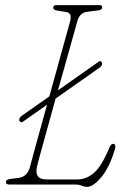

<svg xmlns="http://www.w3.org/2000/svg" viewBox="-20 -720 482 749"><path d="M55 -251.5Q54.5 -261.5 66.5 -269.5L172.5 -344Q187 -396 200.8 -446Q214.5 -496 226 -537.5Q237.5 -579 245 -605.8Q252.5 -632.5 254 -638.5Q261.5 -669.5 238.5 -673L201.5 -679Q187.5 -681 187.5 -691Q187.5 -700 201.5 -700H368.5Q378.5 -700 378.5 -692Q378.5 -681 362.5 -679.5L320 -674Q290 -670.5 281 -635Q279.5 -629 268.5 -590Q257.5 -551 241 -492Q224.5 -433 206 -367.5L364.5 -479Q370.5 -483 374 -480.5Q377.5 -478 378 -472.5Q379.5 -463.5 367.5 -455.5L197 -335.5Q180 -273.5 164.2 -217Q148.5 -160.5 137.5 -120.5Q126.5 -80.5 124 -68.5Q113.5 -20 161 -20H281Q317 -20 347 -46Q377 -72 407 -145Q413 -159 422 -159Q426.5 -159 429 -153.8Q431.5 -148.5 428.5 -138.5Q407.5 -68 375.8 -29.5Q344 9 319 9Q308.5 9 299.2 4.5Q290 0 275.5 0H17.5Q3 0 3 -10Q3 -19.5 20 -22L52.5 -26Q87 -30.5 97 -69Q99.5 -79 109.2 -114.8Q119 -150.5 133.2 -202.2Q147.5 -254 163.5 -311.5L69 -245Q63.5 -241.5 59.8 -244Q56 -246.5 55 -251.5Z"/></svg>

Font: Fraunces 144pt S100 Thin
Style: Italic
Weight: 100
Italic angle: -16°
Version: Version 1.000; ttfautohint (v1.8.3)